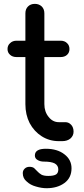

<svg xmlns="http://www.w3.org/2000/svg" viewBox="-20 -741 441 1008"><path d="M289.1 0Q239.3 0 199.2 -25.4Q159.2 -50.8 135.7 -94.7Q113.3 -138.7 113.3 -194.3Q113.3 -352.5 113.3 -670.9Q113.3 -693.4 127 -707Q140.6 -720.7 163.1 -720.7Q184.6 -720.7 199.2 -707Q212.9 -693.4 212.9 -670.9Q212.9 -511.7 212.9 -194.3Q212.9 -154.3 235.4 -127Q256.8 -99.6 289.1 -99.6Q300.8 -99.6 323.2 -99.6Q340.8 -99.6 353.5 -85.9Q366.2 -72.3 366.2 -49.8Q366.2 -28.3 349.6 -13.7Q333 0 306.6 0Q300.8 0 289.1 0ZM67.4 -441.4Q45.9 -441.4 33.2 -453.1Q19.5 -464.8 19.5 -483.4Q19.5 -502.9 33.2 -514.6Q45.9 -527.3 67.4 -527.3Q143.6 -527.3 297.9 -527.3Q319.3 -527.3 332 -514.6Q344.7 -502.9 344.7 -483.4Q344.7 -464.8 332 -453.1Q319.3 -441.4 297.9 -441.4Q220.7 -441.4 67.4 -441.4ZM224.6 247.1Q198.2 247.1 168.9 238.3Q139.6 230.5 120.1 211.9Q99.6 195.3 99.6 168Q99.6 153.3 110.4 143.6Q120.1 134.8 134.8 134.8Q150.4 134.8 159.2 141.6Q168 149.4 175.8 158.2Q184.6 168 197.3 175.8Q210 182.6 233.4 182.6Q261.7 182.6 274.4 174.8Q286.1 167 286.1 148.4Q286.1 127.9 267.6 117.2Q249 107.4 210.9 107.4Q190.4 107.4 176.8 98.6Q163.1 90.8 163.1 75.2Q163.1 40 220.7 40Q281.2 40 318.4 69.3Q355.5 97.7 355.5 142.6Q355.5 192.4 318.4 219.7Q281.2 247.1 224.6 247.1Z"/></svg>

Font: Abed
Style: Bold
Weight: 700
Designer: Johan Aakerlund
Version: Version 3.105